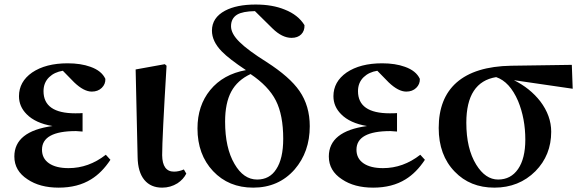

<svg xmlns="http://www.w3.org/2000/svg" viewBox="-20 -820 2593 855"><path d="M241.2 15.6Q157.2 15.6 102.5 -21.5Q43.9 -59.6 43.9 -123Q43.9 -235.4 213.9 -258.8Q137.7 -271.5 98.6 -311.5Q64.5 -345.7 64.5 -391.6Q64.5 -456.1 123 -497.1Q183.6 -538.1 281.2 -538.1Q339.8 -538.1 382.8 -522.5Q432.6 -504.9 449.2 -468.8Q450.2 -445.3 433.1 -428.7Q416 -412.1 388.7 -412.1Q353.5 -412.1 310.5 -453.1L259.8 -504.9Q222.7 -499 199.2 -476.6Q173.8 -452.1 173.8 -414.1Q173.8 -315.4 315.4 -315.4Q337.9 -315.4 347.7 -316.4V-234.4Q346.7 -234.4 344.7 -234.4Q326.2 -236.3 318.4 -236.3Q167 -236.3 167 -153.3Q167 -114.3 198.2 -92.8Q229.5 -71.3 285.2 -71.3Q375 -71.3 451.2 -130.9L471.7 -108.4Q433.6 -50.8 385.7 -21.5Q326.2 15.6 241.2 15.6Z M702.1 15.6Q651.4 15.6 623 -18.6Q593.8 -53.7 592.8 -121.1L584 -510.7L713.9 -534.2L721.7 -527.3Q702.1 -204.1 702.1 -128.9Q703.1 -55.7 754.9 -55.7Q776.4 -55.7 798.8 -65.4L809.6 -46.9Q796.9 -21.5 770.5 -3.9Q739.3 15.6 702.1 15.6Z M1107.4 15.6Q998 15.6 928.7 -58.1Q859.4 -131.8 859.4 -248Q859.4 -349.6 916 -418.9Q973.6 -489.3 1075.2 -507.8Q1000 -557.6 967.8 -590.8Q923.8 -635.7 923.8 -683.6Q923.8 -741.2 982.4 -772.5Q1034.2 -799.8 1118.2 -799.8Q1193.4 -799.8 1248 -777.3Q1307.6 -753.9 1335.9 -708Q1336.9 -682.6 1321.3 -667Q1305.7 -651.4 1278.3 -651.4Q1236.3 -651.4 1193.4 -693.4L1115.2 -770.5Q1060.5 -769.5 1036.1 -754.9Q1008.8 -738.3 1008.8 -703.1Q1008.8 -669.9 1046.9 -632.8Q1083 -596.7 1167 -543.9Q1270.5 -477.5 1313.5 -415Q1359.4 -348.6 1359.4 -257.8Q1359.4 -143.6 1292 -65.4Q1220.7 15.6 1107.4 15.6ZM1125 -20.5Q1180.7 -20.5 1210 -66.4Q1241.2 -113.3 1241.2 -202.1Q1241.2 -307.6 1208.5 -372.1Q1175.8 -436.5 1095.7 -490.2Q1037.1 -462.9 1009.8 -412.1Q982.4 -361.3 982.4 -278.3Q982.4 -161.1 1024.4 -89.8Q1064.5 -20.5 1125 -20.5Z M1641.6 15.6Q1557.6 15.6 1502.9 -21.5Q1444.3 -59.6 1444.3 -123Q1444.3 -235.4 1614.3 -258.8Q1538.1 -271.5 1499 -311.5Q1464.8 -345.7 1464.8 -391.6Q1464.8 -456.1 1523.4 -497.1Q1584 -538.1 1681.6 -538.1Q1740.2 -538.1 1783.2 -522.5Q1833 -504.9 1849.6 -468.8Q1850.6 -445.3 1833.5 -428.7Q1816.4 -412.1 1789.1 -412.1Q1753.9 -412.1 1710.9 -453.1L1660.2 -504.9Q1623 -499 1599.6 -476.6Q1574.2 -452.1 1574.2 -414.1Q1574.2 -315.4 1715.8 -315.4Q1738.3 -315.4 1748 -316.4V-234.4Q1747.1 -234.4 1745.1 -234.4Q1726.6 -236.3 1718.8 -236.3Q1567.4 -236.3 1567.4 -153.3Q1567.4 -114.3 1598.6 -92.8Q1629.9 -71.3 1685.5 -71.3Q1775.4 -71.3 1851.6 -130.9L1872.1 -108.4Q1834 -50.8 1786.1 -21.5Q1726.6 15.6 1641.6 15.6Z M2181.6 15.6Q2073.2 15.6 2004.9 -55.7Q1933.6 -128.9 1933.6 -250Q1933.6 -381.8 2012.7 -452.1Q2094.7 -524.4 2255.9 -527.3L2526.4 -531.2L2530.3 -424.8L2268.6 -462.9Q2339.8 -427.7 2385.7 -369.1Q2434.6 -304.7 2434.6 -233.4Q2434.6 -128.9 2364.3 -57.6Q2291 15.6 2181.6 15.6ZM2319.3 -198.2Q2319.3 -292 2287.1 -370.1Q2250 -456.1 2189.5 -476.6Q2056.6 -455.1 2056.6 -273.4Q2056.6 -158.2 2100.6 -86.9Q2141.6 -20.5 2198.2 -20.5Q2254.9 -20.5 2287.1 -67.4Q2319.3 -114.3 2319.3 -198.2Z"/></svg>

Font: Bpmf GenRyu Min B
Style: B
Weight: 700
Foundry: But Ko
Version: Version 1.320